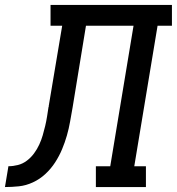

<svg xmlns="http://www.w3.org/2000/svg" viewBox="-76 -755 714 775"><path d="M-56 0 -42 -84Q-23 -84 -3.5 -89Q16 -94 32.5 -106.5Q49 -119 61.5 -136Q74 -153 82.5 -171.5Q91 -190 96.5 -209Q102 -228 106.5 -247Q111 -266 114 -285Q117 -304 120 -324Q120 -324 120.5 -324.5Q121 -325 121 -325V-328Q121 -329 121 -329.5Q121 -330 121 -331L122 -333Q122 -334 122 -334Q122 -334 122 -335L175 -651H128V-735H618V-651H560L466 -84H513V0H311V-84H369L463 -651H271L217 -321Q212 -293 207 -264.5Q202 -236 194 -208Q186 -180 174.5 -152.5Q163 -125 146.5 -99.5Q130 -74 107.5 -53Q85 -32 57 -19Q29 -6 0.5 -3Q-28 0 -56 0Z"/></svg>

Font: Iosevka Etoile Medium Oblique
Style: Regular
Weight: 500
Italic angle: -9°
Designer: Belleve Invis
Foundry: Belleve Invis
Version: Version 15.5.2; ttfautohint (v1.8.4)